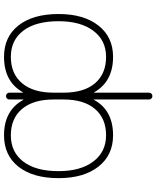

<svg xmlns="http://www.w3.org/2000/svg" viewBox="69 -864 784 963"><g transform="rotate(90 461.5 -383.0)"><path d="M86.9 -284.2Q86.9 -169.9 134.3 -107.4Q181.6 -44.9 265.6 -44.9Q350.6 -44.9 397.9 -101.1Q445.3 -157.2 445.3 -259.8V-308.6Q445.3 -412.1 397.9 -467.3Q350.6 -522.5 265.6 -522.5Q182.6 -522.5 134.8 -458.5Q86.9 -394.5 86.9 -284.2ZM838.9 -284.2Q838.9 -394.5 790.5 -458.5Q742.2 -522.5 659.2 -522.5Q574.2 -522.5 526.9 -466.8Q479.5 -411.1 479.5 -308.6V-259.8Q479.5 -157.2 526.9 -101.1Q574.2 -44.9 659.2 -44.9Q743.2 -44.9 791 -107.4Q838.9 -169.9 838.9 -284.2ZM479.5 -37.1Q479.5 -30.3 474.6 -25.4Q469.7 -20.5 462.4 -20.5Q455.1 -20.5 450.2 -25.4Q445.3 -30.3 445.3 -37.1V-105.5Q445.3 -105.5 444.3 -106Q443.4 -106.4 443.4 -105.5Q390.6 -10.7 265.6 -10.7Q165 -10.7 107.9 -83.5Q50.8 -156.2 50.8 -284.2Q50.8 -410.2 108.4 -483.9Q166 -557.6 265.6 -557.6Q389.6 -557.6 443.4 -462.9Q443.4 -461.9 444.3 -462.4Q445.3 -462.9 445.3 -462.9V-738.3Q445.3 -745.1 450.2 -750Q455.1 -754.9 462.4 -754.9Q469.7 -754.9 474.6 -750Q479.5 -745.1 479.5 -738.3V-462.9Q479.5 -461.9 480.5 -461.4Q481.4 -460.9 481.4 -461.9Q533.2 -557.6 659.2 -557.6Q758.8 -557.6 816.4 -483.9Q874 -410.2 874 -284.2Q874 -156.2 816.9 -83.5Q759.8 -10.7 659.2 -10.7Q534.2 -10.7 481.4 -107.4Q481.4 -108.4 480.5 -107.9Q479.5 -107.4 479.5 -107.4Z"/></g></svg>

Font: Gen Jyuu Gothic ExtraLight
Style: Regular
Weight: 100
Designer: [Source Han Sans]
Ryoko NISHIZUKA  (kana & ideographs); Paul D. Hunt (Latin, Greek & Cyrillic); Wenlong ZHANG  (bopomofo
Version: Version 1.002.20150607